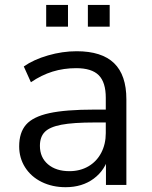

<svg xmlns="http://www.w3.org/2000/svg" viewBox="-20 -758 625 787"><path d="M58.6 -158.1Q58.6 -214.7 86.9 -247.1Q115.1 -279.4 181.8 -294.1Q248.5 -308.8 367.6 -308.8H428.8V-256H368.5Q279.8 -256 231.5 -246.7Q183.2 -237.4 163.4 -217Q143.6 -196.7 143.6 -160.2Q143.6 -112.7 176.7 -84.5Q209.8 -56.4 264.5 -56.4Q308 -56.4 342 -76Q376 -95.7 394.8 -131.4Q413.6 -167.1 413.6 -212.5V-357.2Q413.6 -420.7 384.8 -449.6Q356 -478.6 292.4 -478.6Q241.1 -478.6 195.4 -464.5Q149.8 -450.3 106.7 -420.9L77.5 -485.6Q118 -513.9 176.9 -530.9Q235.7 -548 294.2 -548Q397.1 -548 447.6 -499.1Q498 -450.3 498 -351V0H414.3V-120.7H426.8Q411.7 -61.2 364.4 -25.9Q317.1 9.3 248.9 9.3Q194.6 9.3 150.9 -12.1Q107.3 -33.6 82.9 -72Q58.6 -110.4 58.6 -158.1ZM340.2 -737.8H429.6V-648.7H340.2ZM169.3 -737.8H258.7V-648.7H169.3Z"/></svg>

Font: Min Sans VF VF
Style: Regular
Weight: 400
Designer: Jinseong-Kim, NotoSansCJK, Nunito
Foundry: Jinseong-Kim
Version: Version 1.420;Glyphs 3.1.2 (3151)